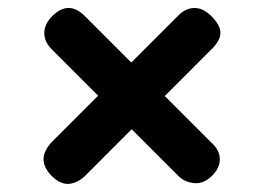

<svg xmlns="http://www.w3.org/2000/svg" viewBox="-20 -579 650 476"><path d="M108.5 -142.5Q66.5 -184.5 110.5 -229L422 -540.5Q440.5 -559 462 -559.2Q483.5 -559.5 504.5 -538.5Q526 -517 526.5 -498.2Q527 -479.5 505 -457.5L193 -145Q173 -125 151.2 -123.2Q129.5 -121.5 108.5 -142.5ZM505.5 -143Q485.5 -123 461.8 -125Q438 -127 422 -143L108.5 -456.5Q89.5 -475.5 89.8 -497.5Q90 -519.5 109.5 -539Q150 -579.5 190.5 -539L507.5 -222Q525.5 -204 525 -183Q524.5 -162 505.5 -143Z"/></svg>

Font: Fraunces SuperSoft Wonky
Style: Regular
Weight: 900
Version: Version 1.000;[b76b70a41]